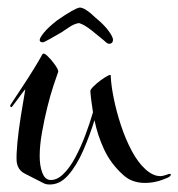

<svg xmlns="http://www.w3.org/2000/svg" viewBox="-20 -489 472 508"><path d="M108 -1Q106 -1 103.5 -1.5Q101 -2 98 -3L92 -6Q64 -20 45 -30Q26 -40 24 -63Q23 -80 26 -111.5Q29 -143 35 -181Q41 -219 47 -253Q40 -245 33 -235Q26 -225 12 -207Q10 -204 8 -206.5Q6 -209 8 -212Q21 -232 38 -257.5Q55 -283 70 -307.5Q85 -332 92 -345Q95 -351 105.5 -341Q116 -331 125.5 -317.5Q135 -304 134 -299Q130 -288 121.5 -262.5Q113 -237 105 -204.5Q97 -172 91 -138Q85 -104 85 -76Q85 -51 91.5 -33Q98 -15 111 -13Q129 -11 146.5 -27.5Q164 -44 179 -72Q194 -100 206 -132Q218 -164 226 -192Q224 -206 222 -220Q220 -234 219 -248Q219 -252 227.5 -260.5Q236 -269 247 -277Q258 -285 266 -289Q274 -293 273 -288Q274 -263 281 -228.5Q288 -194 300 -157.5Q312 -121 328.5 -90Q345 -59 365 -41Q385 -23 404 -23Q409 -23 413.5 -24.5Q418 -26 422 -27Q426 -29 430 -29Q432 -29 432 -27Q432 -23 424 -19L409 -13Q398 -9 386.5 -7Q375 -5 364 -5Q328 -5 305 -27Q273 -56 255.5 -93.5Q238 -131 230 -171Q218 -132 200.5 -91.5Q183 -51 160 -25Q137 1 108 -1ZM269 -373Q264 -373 255 -382Q242 -393 222.5 -408.5Q203 -424 189 -428Q176 -426 163 -417Q150 -408 142 -403Q130 -396 113 -386.5Q96 -377 94 -377Q85 -377 85 -383Q85 -389 96.5 -403Q108 -417 131 -435Q177 -467 191 -469Q205 -469 233 -442Q256 -423 267.5 -407Q279 -391 279 -384Q279 -374 269 -373Z"/></svg>

Font: Festive
Style: Regular
Weight: 400
Designer: Robert E. Leuschke
Foundry: Robert E. Leuschke
Version: Version 1.101; ttfautohint (v1.8.3)